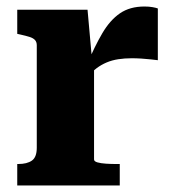

<svg xmlns="http://www.w3.org/2000/svg" viewBox="-20 -570 536 590"><path d="M465 -544V-385Q457 -386 443.5 -387.5Q430 -389 414.5 -390Q399 -391 385 -391Q363 -391 343.5 -388Q324 -385 307.5 -378Q291 -371 277 -360.5Q263 -350 250 -333L247 -371Q271 -428 294.5 -468Q318 -508 348.5 -529Q379 -550 424 -550Q438 -550 449 -548Q460 -546 465 -544ZM33 0V-66H36Q63 -66 78 -76.5Q93 -87 93 -116V-431Q93 -441 87.5 -447Q82 -453 71 -456.5Q60 -460 42 -464L33 -466V-540H249L263 -384L269 -387V-80Q269 -74 279.5 -71Q290 -68 306 -67Q322 -66 337 -66H348V0Z"/></svg>

Font: Roboto Serif 20pt
Style: Bold
Weight: 700
Version: Version 1.008